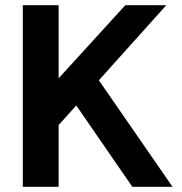

<svg xmlns="http://www.w3.org/2000/svg" viewBox="-20 -720 701 740"><path d="M79 -279 463 -700H621L171 -199ZM68 -700H206V0H68ZM215 -399 333 -451 645 0H490Z"/></svg>

Font: Uncut Sans Variable
Style: Regular
Weight: 400
Designer: Kasper Nordkvist
Foundry: UNCUT.wtf
Version: Version 1.304;Glyphs 3.2 (3246)